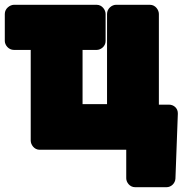

<svg xmlns="http://www.w3.org/2000/svg" viewBox="-36 -586 761 800"><path d="M92 -378V0C92 16 106 38 129 38H490V157C490 173 504 194 527 194H658C677 194 694 178 695 158L705 -112C706 -135 688 -150 668 -150H626V-528C626 -544 612 -566 589 -566H447C431 -566 410 -551 410 -528V-152H308V-378H367C383 -378 404 -392 404 -415V-528C404 -544 390 -566 367 -566H22C6 -566 -16 -551 -16 -528V-415C-16 -399 -1 -378 22 -378Z"/></svg>

Font: Asimov Print
Style: E
Weight: 500
Designer: Google
Version: Version 2.000980; 2014